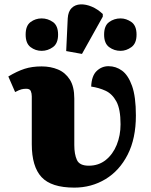

<svg xmlns="http://www.w3.org/2000/svg" viewBox="-20 -846 687 876"><path d="M319 10Q214 10 169.5 -38Q125 -86 125 -188V-406Q125 -420 120.5 -430.5Q116 -441 100 -441Q88 -441 78 -438.5Q68 -436 49 -426L18 -497Q58 -521 92 -532Q126 -543 170 -543Q211 -543 244.5 -529Q278 -515 298.5 -483Q319 -451 319 -396V-184Q319 -142 331 -116Q343 -90 385 -90Q430 -90 462.5 -116Q495 -142 512.5 -185Q530 -228 530 -279Q530 -348 511 -383Q492 -418 461.5 -432Q431 -446 396 -451Q398 -500 421 -522Q444 -544 475 -544Q509 -544 537 -523.5Q565 -503 582.5 -454Q600 -405 600 -319Q600 -214 562.5 -140.5Q525 -67 461 -28.5Q397 10 319 10ZM354 -600 282 -613 289 -762Q291 -794 307 -809.5Q323 -825 347.5 -826Q372 -827 399 -815.5Q426 -804 449 -782V-770ZM170 -614Q142 -614 119.5 -631Q97 -648 97 -688Q97 -729 119.5 -745.5Q142 -762 170 -762Q198 -762 221.5 -745.5Q245 -729 245 -688Q245 -648 221.5 -631Q198 -614 170 -614ZM530 -614Q501 -614 478 -631Q455 -648 455 -688Q455 -729 478 -745.5Q501 -762 530 -762Q556 -762 579.5 -745.5Q603 -729 603 -688Q603 -648 579.5 -631Q556 -614 530 -614Z"/></svg>

Font: Noto Serif Black
Style: Regular
Weight: 900
Designer: Monotype Design Team
Foundry: Monotype Imaging Inc.
Version: Version 2.014; ttfautohint (v1.8.4.7-5d5b)